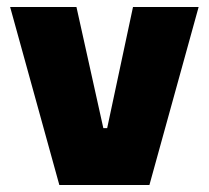

<svg xmlns="http://www.w3.org/2000/svg" viewBox="-20 -530 598 550"><path d="M150 0 9 -510H199L276 -163H287L361 -510H549L408 0Z"/></svg>

Font: Saira Thin ExtraBold
Style: Regular
Weight: 800
Version: Version 1.101